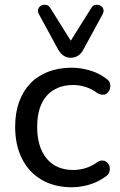

<svg xmlns="http://www.w3.org/2000/svg" viewBox="-20 -782 505 811"><path d="M284 9Q210 9 156 -22.5Q102 -54 73 -111.5Q44 -169 44 -247Q44 -305 60.5 -351Q77 -397 108 -429.5Q139 -462 183.5 -479Q228 -496 284 -496Q319 -496 358 -485Q397 -474 430 -449Q441 -441 443.5 -433Q446 -425 446 -419Q446 -414 444 -406Q442 -398 434.5 -390.5Q427 -383 420.5 -382.5Q414 -382 413 -382Q403 -382 391 -389Q367 -407 340.5 -415Q314 -423 290 -423Q253 -423 224.5 -411Q196 -399 176.5 -376.5Q157 -354 147 -321.5Q137 -289 137 -246Q137 -161 177 -112.5Q217 -64 290 -64Q314 -64 340 -71.5Q366 -79 391 -97Q402 -104 411 -104Q413 -104 419.5 -103Q426 -102 433.5 -94.5Q441 -87 442.5 -80Q444 -73 444 -69Q444 -62 441 -53Q438 -44 427 -37Q395 -13 357 -2Q319 9 284 9ZM279 -538Q262 -538 248.5 -547Q235 -556 225 -574L145 -721Q138 -733 141.5 -743.5Q145 -754 154.5 -758.5Q164 -763 174.5 -761.5Q185 -760 192 -749L279 -610L366 -749Q373 -760 383.5 -761.5Q394 -763 403.5 -758.5Q413 -754 416.5 -743.5Q420 -733 413 -721L333 -574Q324 -556 310 -547Q296 -538 279 -538Z"/></svg>

Font: Nunito Medium
Style: Regular
Weight: 500
Designer: Vernon Adams
Foundry: Vernon Adams
Version: Version 3.602